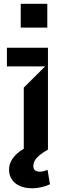

<svg xmlns="http://www.w3.org/2000/svg" viewBox="-20 -801 332 1027"><path d="M107.2 0V-332.4L221.6 -446H17V-545.5H236.5V0ZM90.9 -653.4V-780.5H233V-653.4ZM150.6 206Q114 206 86.5 193.9Q58.9 181.8 43.7 159.3Q28.4 136.7 28.4 105.8Q28.4 82.4 40.1 59.7Q51.8 36.9 75.5 16.9Q99.1 -3.2 134.2 -18.5L236.5 -0.7Q199.2 20.2 178.8 41.2Q158.4 62.1 158.4 87.4Q158.4 102.3 166.9 109.7Q175.4 117.2 193.2 117.2Q204.9 117.2 215 114.3Q225.1 111.5 234.4 107.2L247.2 184.7Q231.9 192.8 204.7 199.4Q177.6 206 150.6 206Z"/></svg>

Font: Riot Sans
Style: Regular
Weight: 400
Designer: Rasmus Andersson
Foundry: rsms
Version: Version 3.005